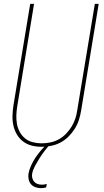

<svg xmlns="http://www.w3.org/2000/svg" viewBox="-20 -755 540 998"><path d="M196 8Q169 8 144 1.5Q119 -5 99.5 -20Q80 -35 67.5 -56.5Q55 -78 49.5 -103Q44 -128 45 -155Q46 -182 50 -208L137 -735H157L70 -205Q66 -181 65 -157.5Q64 -134 68 -111.5Q72 -89 82.5 -69.5Q93 -50 110 -36Q127 -22 149.5 -16Q172 -10 196 -10Q218 -10 241 -14.5Q264 -19 285 -30.5Q306 -42 323 -59.5Q340 -77 352.5 -97.5Q365 -118 372 -140Q379 -162 382 -185L473 -735H493L402 -182Q398 -157 390.5 -133Q383 -109 369 -86.5Q355 -64 336 -45Q317 -26 294 -14Q271 -2 245.5 3Q220 8 196 8ZM193 223Q178 223 164 218Q150 213 141 202.5Q132 192 129 177.5Q126 163 128 148Q132 126 142 104.5Q152 83 165 63.5Q178 44 193.5 26Q209 8 227 -8H237L236 0Q221 17 208 34.5Q195 52 183.5 70.5Q172 89 161.5 108.5Q151 128 147 148Q145 160 148 171Q151 182 158 190Q165 198 176 201.5Q187 205 198 205Q204 205 210.5 204Q217 203 223 201L220 219Q213 221 206.5 222Q200 223 193 223Z"/></svg>

Font: Iosevka Thin
Style: Italic
Weight: 100
Italic angle: -9°
Monospace: yes
Designer: Belleve Invis
Foundry: Belleve Invis
Version: Version 32.5.0; ttfautohint (v1.8.4)